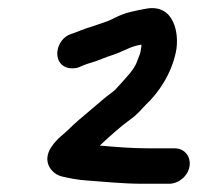

<svg xmlns="http://www.w3.org/2000/svg" viewBox="-20 -713 481 466"><path d="M222.1 -359.7C246.2 -382 271.2 -405 295.7 -422.6C317.6 -438.3 323.4 -448.9 335.5 -460.3C363.9 -487.2 395.5 -532 407 -587.1C416 -630.4 403.2 -706.3 331.9 -691.4C307.5 -686.6 282.8 -682.6 258.5 -669.6C233.3 -656.2 199.1 -649.3 163 -634.2L152.3 -630.5C114.2 -617.4 106.6 -561.4 141.2 -549.4C150.5 -546.1 163.1 -546.3 172.5 -550.2L183.7 -555C188.7 -557.1 196.2 -559.4 202 -561.1C219.2 -566 235.9 -574.3 252.6 -579.3C284.3 -590 294.5 -600.1 323.3 -604.7C323.4 -599 321.9 -593.1 321.3 -589C320.5 -583.8 319.4 -581.4 318.2 -578.4L311.6 -561.2C305.7 -545.6 289.1 -527.7 277.6 -515L259.4 -495C256.1 -491.4 241.4 -481.5 229 -470.8L170.1 -420.8C160.1 -412.3 152.8 -405 144.8 -397.2C135.6 -388.1 119.7 -377.7 105.7 -357.9C79.8 -320.7 105.3 -290.2 131.4 -284.4C147 -280.7 168.5 -276.5 188.8 -275.1C230.6 -272.1 278.9 -267 325.3 -267H390.3C413.3 -267 436.2 -285.3 440 -309.5C443.6 -332.4 428.8 -353 403.9 -353H339.9C300.5 -353 259.4 -356.3 222.1 -359.7Z"/></svg>

Font: CiSf OpenHand
Style: BlakObl
Weight: 400
Foundry: Cannot Into Space Fonts
Version: Version 0.7892